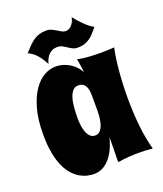

<svg xmlns="http://www.w3.org/2000/svg" viewBox="-145 -866 837 987"><g transform="rotate(-20 273.0 -372.5)"><path d="M525.9 6.8Q516.6 5.9 504.4 4.9Q494.1 3.9 479.7 3.4Q465.3 2.9 448.2 2.9Q423.8 2.9 394.8 4.9Q365.7 6.8 335 12.2L336.9 -125Q318.4 -52.2 282.5 -12.7Q246.6 26.9 198.2 26.9Q183.1 26.9 164.1 22.9Q145 19 125.2 8.1Q105.5 -2.9 86.7 -22.5Q67.9 -42 53.2 -73Q38.6 -104 29.8 -148.2Q21 -192.4 21 -252.9Q21 -335 37.6 -393.3Q54.2 -451.7 80.1 -488.8Q106 -525.9 137.2 -543Q168.5 -560.1 198.2 -560.1Q223.6 -560.1 244.4 -553Q265.1 -545.9 281.2 -534.9Q297.4 -523.9 309.1 -510.3Q320.8 -496.6 328.1 -482.9Q326.7 -499.5 323.7 -518.3Q320.8 -537.1 316.9 -557.1Q348.6 -550.8 381.3 -548.8Q414.1 -546.9 441.9 -546.9Q475.1 -546.9 495.6 -548.3Q507.3 -548.8 517.1 -549.8Q511.7 -525.4 507.3 -495.1Q502.9 -464.8 499.8 -430.4Q496.6 -396 494.9 -358.2Q493.2 -320.3 493.2 -280.8Q493.2 -207 500.5 -132.8Q507.8 -58.6 525.9 6.8ZM325.2 -272.9V-352.1Q325.2 -365.2 323.7 -378.9Q322.3 -392.6 317.1 -403.8Q312 -415 302.2 -422.1Q292.5 -429.2 275.9 -429.2Q258.3 -429.2 246.8 -417Q235.4 -404.8 228.3 -383.5Q221.2 -362.3 218.5 -333.3Q215.8 -304.2 215.8 -270Q215.8 -250.5 218.5 -230.5Q221.2 -210.4 227.5 -194.1Q233.9 -177.7 244.6 -167.5Q255.4 -157.2 271 -157.2Q288.6 -157.2 299.3 -169.4Q310.1 -181.6 315.7 -199.7Q321.3 -217.8 323.2 -237.5Q325.2 -257.3 325.2 -272.9ZM458 -683.6Q444.8 -667.5 432.9 -654.3Q420.9 -641.1 407.7 -631.8Q394.5 -622.6 378.9 -617.4Q363.3 -612.3 342.8 -612.3Q325.7 -612.3 314 -618.4Q302.2 -624.5 291.5 -631.8Q280.8 -639.2 269.3 -645.3Q257.8 -651.4 241.7 -651.4Q226.1 -651.4 214.1 -645.8Q202.1 -640.1 193.6 -630.6Q185.1 -621.1 179.4 -609.1Q173.8 -597.2 170.9 -584.5Q156.7 -613.3 136.7 -637.2Q116.7 -661.1 88.9 -673.3Q106.9 -692.9 121.3 -707.5Q135.7 -722.2 150.4 -731.7Q165 -741.2 181.2 -745.8Q197.3 -750.5 218.8 -750.5Q233.9 -750.5 246.3 -744.6Q258.8 -738.8 270 -731.9Q281.2 -725.1 291.5 -719.2Q301.8 -713.4 313 -713.4Q323.7 -713.4 332.8 -718.8Q341.8 -724.1 348.4 -732.4Q355 -740.7 359.1 -750.7Q363.3 -760.7 364.7 -770.5Q372.6 -760.3 383.8 -747.6Q395 -734.9 407.5 -722.4Q419.9 -710 433.1 -699.5Q446.3 -689 458 -683.6Z"/></g></svg>

Font: Spicy Rice
Style: Regular
Weight: 400
Version: Version 1.000